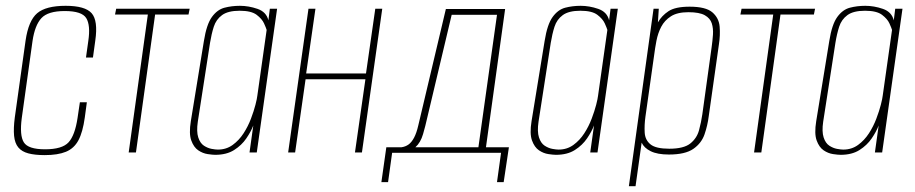

<svg xmlns="http://www.w3.org/2000/svg" viewBox="-20 -525 3151 661"><path d="M134 9Q100 9 77.5 3Q55 -3 43 -17.5Q31 -32 28.5 -57.5Q26 -83 31 -121L68 -385Q78 -454 108 -479.5Q138 -505 206 -505Q273 -505 295.5 -479.5Q318 -454 308 -385L300 -327H276L284 -384Q292 -438 277 -462.5Q262 -487 203 -487Q145 -487 122.5 -462.5Q100 -438 92 -384L55 -119Q47 -59 62 -35Q77 -11 135 -11Q194 -11 216 -35Q238 -59 247 -119L255 -173H279L272 -121Q265 -70 250 -42Q235 -14 207 -2.5Q179 9 134 9Z M423 0 489 -475H376L380 -495H633L629 -475H514L448 0Z M721 8Q712 8 695 5.5Q678 3 662.5 -7.5Q647 -18 638.5 -41.5Q630 -65 637 -108L682 -384Q691 -441 709.5 -466.5Q728 -492 753 -498.5Q778 -505 806 -505Q836 -505 866.5 -494.5Q897 -484 904 -455L909 -495H934L864 0H839L852 -93Q844 -72 828 -48.5Q812 -25 786 -8.5Q760 8 721 8ZM730 -10Q759 -10 781 -26Q803 -42 818.5 -66Q834 -90 844 -116.5Q854 -143 859.5 -164.5Q865 -186 866 -196L898 -422Q896 -429 889 -444.5Q882 -460 863.5 -474Q845 -488 805 -488Q765 -488 744.5 -473Q724 -458 716 -433Q708 -408 703 -377L661 -106Q656 -72 662.5 -52Q669 -32 682 -23.5Q695 -15 708.5 -12.5Q722 -10 730 -10Z M972 0 1042 -495H1066L1034 -272H1240L1272 -495H1296L1226 0H1202L1238 -252H1032L996 0Z M1293 102 1310 -18H1362Q1376 -20 1386.5 -27.5Q1397 -35 1405.5 -51Q1414 -67 1420 -93L1515 -494H1719L1653 -18H1732L1714 102H1691L1705 1H1330L1316 102ZM1410 -18H1627L1691 -474H1535L1450 -116Q1445 -93 1436.5 -63.5Q1428 -34 1410 -18Z M1894 8Q1885 8 1868 5.5Q1851 3 1835.5 -7.5Q1820 -18 1811.5 -41.5Q1803 -65 1810 -108L1855 -384Q1864 -441 1882.5 -466.5Q1901 -492 1926 -498.5Q1951 -505 1979 -505Q2009 -505 2039.5 -494.5Q2070 -484 2077 -455L2082 -495H2107L2037 0H2012L2025 -93Q2017 -72 2001 -48.5Q1985 -25 1959 -8.5Q1933 8 1894 8ZM1903 -10Q1932 -10 1954 -26Q1976 -42 1991.5 -66Q2007 -90 2017 -116.5Q2027 -143 2032.5 -164.5Q2038 -186 2039 -196L2071 -422Q2069 -429 2062 -444.5Q2055 -460 2036.5 -474Q2018 -488 1978 -488Q1938 -488 1917.5 -473Q1897 -458 1889 -433Q1881 -408 1876 -377L1834 -106Q1829 -72 1835.5 -52Q1842 -32 1855 -23.5Q1868 -15 1881.5 -12.5Q1895 -10 1903 -10Z M2145 116 2230 -495H2248L2245 -448Q2258 -471 2281.5 -486.5Q2305 -502 2354 -502Q2410 -502 2432.5 -482.5Q2455 -463 2457.5 -433.5Q2460 -404 2455 -372L2420 -125Q2416 -93 2405.5 -62.5Q2395 -32 2367 -12.5Q2339 7 2283 7Q2243 7 2220 -4.5Q2197 -16 2189 -34L2168 116ZM2284 -13Q2334 -13 2356.5 -31Q2379 -49 2386.5 -76.5Q2394 -104 2398 -132L2430 -363Q2433 -384 2434.5 -405.5Q2436 -427 2430.5 -444.5Q2425 -462 2406.5 -472.5Q2388 -483 2350 -483Q2312 -483 2290 -469Q2268 -455 2256.5 -433Q2245 -411 2240 -385Q2235 -359 2232 -335L2202 -123Q2198 -94 2199.5 -68.5Q2201 -43 2219.5 -28Q2238 -13 2284 -13Z M2576 0 2642 -475H2529L2533 -495H2786L2782 -475H2667L2601 0Z M2874 8Q2865 8 2848 5.5Q2831 3 2815.5 -7.5Q2800 -18 2791.5 -41.5Q2783 -65 2790 -108L2835 -384Q2844 -441 2862.5 -466.5Q2881 -492 2906 -498.5Q2931 -505 2959 -505Q2989 -505 3019.5 -494.5Q3050 -484 3057 -455L3062 -495H3087L3017 0H2992L3005 -93Q2997 -72 2981 -48.5Q2965 -25 2939 -8.5Q2913 8 2874 8ZM2883 -10Q2912 -10 2934 -26Q2956 -42 2971.5 -66Q2987 -90 2997 -116.5Q3007 -143 3012.5 -164.5Q3018 -186 3019 -196L3051 -422Q3049 -429 3042 -444.5Q3035 -460 3016.5 -474Q2998 -488 2958 -488Q2918 -488 2897.5 -473Q2877 -458 2869 -433Q2861 -408 2856 -377L2814 -106Q2809 -72 2815.5 -52Q2822 -32 2835 -23.5Q2848 -15 2861.5 -12.5Q2875 -10 2883 -10Z"/></svg>

Font: Alumni Sans Thin
Style: Italic
Weight: 100
Italic angle: -8°
Designer: Robert E. Leuschke
Foundry: Robert E. Leuschke
Version: Version 1.016